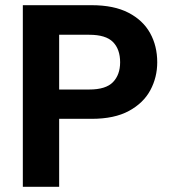

<svg xmlns="http://www.w3.org/2000/svg" viewBox="-20 -720 657 740"><path d="M68 0V-700H333Q419 -700 475 -671Q531 -642 558.5 -592.5Q586 -543 586 -480Q586 -422 559.5 -372.5Q533 -323 477 -292.5Q421 -262 333 -262H208V0ZM208 -375H324Q388 -375 415.5 -403.5Q443 -432 443 -480Q443 -530 415.5 -558Q388 -586 324 -586H208Z"/></svg>

Font: DM Sans 16pt ExtraBold
Style: Regular
Weight: 800
Version: Version 4.004;gftools[0.9.30]